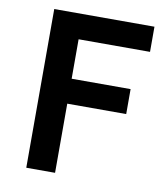

<svg xmlns="http://www.w3.org/2000/svg" viewBox="-80 -767 724 834"><g transform="rotate(10 282.5 -350.0)"><path d="M92 0V-700H534V-589H219V-415H479V-305H219V0Z"/></g></svg>

Font: Inclusive Sans SemiBold
Style: Regular
Weight: 600
Designer: Olivia King
Foundry: Olivia King
Version: Version 2.004